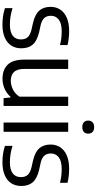

<svg xmlns="http://www.w3.org/2000/svg" viewBox="381 -1181 810 1612"><g transform="rotate(90 786.0 -375.0)"><path d="M48.5 -11.5V-75Q119.5 -53 186 -53Q248 -53 279.5 -76.8Q311 -100.5 311 -145Q311 -182.5 292.2 -202.8Q273.5 -223 232.5 -233.5L169 -248Q99 -265 68.2 -300.8Q37.5 -336.5 37.5 -395Q37.5 -441 60.5 -476Q83.5 -511 129.2 -530.8Q175 -550.5 241 -550.5Q303 -550.5 358.5 -537V-473.5Q303.5 -488 243 -488Q176 -488 144.2 -463Q112.5 -438 112.5 -397.5Q112.5 -363 130.5 -342.5Q148.5 -322 188.5 -312L252 -298Q323.5 -280.5 354.5 -244.8Q385.5 -209 385.5 -148.5Q385.5 -99.5 362.2 -64Q339 -28.5 294.2 -9.5Q249.5 9.5 186.5 9.5Q111.5 9.5 48.5 -11.5Z M480.5 -174V-542.5H558.5V-177Q558.5 -114.5 584.5 -87.5Q610.5 -60.5 658 -60.5Q694 -60.5 731 -78.5Q768 -96.5 791.5 -133.5V-542.5H869.5V0H804L798 -58.5H793Q763 -25 723.8 -8Q684.5 9 641 9Q566.5 9 523.5 -34Q480.5 -77 480.5 -174Z M1008.5 0V-542.5H1086.5V0ZM992.5 -710.5Q992.5 -734 1006.8 -747.2Q1021 -760.5 1047.5 -760.5Q1073.5 -760.5 1087.8 -747.2Q1102 -734 1102 -710.5Q1102 -687 1087.8 -674Q1073.5 -661 1047.5 -661Q1021 -661 1006.8 -674Q992.5 -687 992.5 -710.5Z M1204.5 -11.5V-75Q1275.5 -53 1342 -53Q1404 -53 1435.5 -76.8Q1467 -100.5 1467 -145Q1467 -182.5 1448.2 -202.8Q1429.5 -223 1388.5 -233.5L1325 -248Q1255 -265 1224.2 -300.8Q1193.5 -336.5 1193.5 -395Q1193.5 -441 1216.5 -476Q1239.5 -511 1285.2 -530.8Q1331 -550.5 1397 -550.5Q1459 -550.5 1514.5 -537V-473.5Q1459.5 -488 1399 -488Q1332 -488 1300.2 -463Q1268.5 -438 1268.5 -397.5Q1268.5 -363 1286.5 -342.5Q1304.5 -322 1344.5 -312L1408 -298Q1479.5 -280.5 1510.5 -244.8Q1541.5 -209 1541.5 -148.5Q1541.5 -99.5 1518.2 -64Q1495 -28.5 1450.2 -9.5Q1405.5 9.5 1342.5 9.5Q1267.5 9.5 1204.5 -11.5Z"/></g></svg>

Font: Encode Sans Semi Condensed
Style: Regular
Weight: 400
Width: 4
Designer: Multiple Designers
Foundry: Impallari Type
Version: Version 2.000